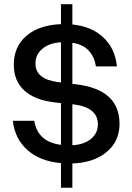

<svg xmlns="http://www.w3.org/2000/svg" viewBox="-20 -774 632 918"><path d="M271.5 -754H326V-657Q417.5 -648 474 -595.2Q530.5 -542.5 539 -456.5H438.5Q422.5 -555 326 -569.5V-373L343 -371Q551.5 -346.5 551.5 -182Q551.5 -98.5 489.8 -47.2Q428 4 326 7.5V123.5H271.5V6Q171 -3 110.8 -57Q50.5 -111 41.5 -196.5H143.5Q161 -95 271.5 -81.5V-281L241.5 -284.5Q147.5 -295 96.8 -340.8Q46 -386.5 46 -465Q46 -551 106.5 -602.8Q167 -654.5 271.5 -658.5ZM258 -381.5 271.5 -380V-572Q216 -568.5 182.8 -541Q149.5 -513.5 149.5 -470.5Q149.5 -395 258 -381.5ZM331.5 -275 326 -275.5V-79.5Q381 -82.5 414.5 -109.5Q448 -136.5 448 -180Q448 -260.5 331.5 -275Z"/></svg>

Font: Overused Grotesk Medium
Style: Regular
Weight: 525
Version: Version 0.004